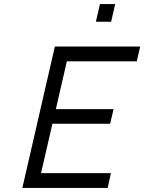

<svg xmlns="http://www.w3.org/2000/svg" viewBox="-20 -925 710 945"><path d="M250 -696H670L653 -623H309L255 -388H539L522 -316H238L182 -73H526L510 0H90ZM472 -905H547L527 -818H452Z"/></svg>

Font: Panefresco 400wt
Style: Italic
Weight: 400
Foundry: Campivisivi & Chank Co
Version: Version 1.001